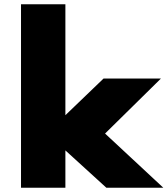

<svg xmlns="http://www.w3.org/2000/svg" viewBox="-20 -880 786 900"><path d="M78.5 0V-860H286.5V-340L465.5 -512H734.5L472.5 -254L745.5 0H478.5L286.5 -175V0Z"/></svg>

Font: Spartan Thin Black
Style: Regular
Weight: 900
Version: Version 1.004